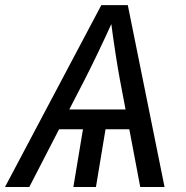

<svg xmlns="http://www.w3.org/2000/svg" viewBox="-42 -748 746 768"><path d="M386.7 -270.5 341.8 0H251.5L296.4 -270.5ZM-22 0 363.3 -727.5H469.2L616.2 0H519L437 -432.6Q430.2 -468.8 420.7 -529.8Q411.1 -590.8 398.9 -684.1H418Q377.9 -595.2 348.6 -534.4Q319.3 -473.6 298.3 -432.6L75.2 0ZM149.9 -231 163.1 -310.1H533.7L520 -231Z"/></svg>

Font: Inter 17pt
Style: Italic
Weight: 400
Italic angle: -9.3988°
Version: Version 4.001;git-66647c0bb